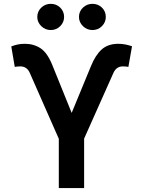

<svg xmlns="http://www.w3.org/2000/svg" viewBox="-20 -961 732 981"><path d="M280.5 0V-251.8L132.1 -588.8Q117.5 -621.8 83.5 -621.8Q76.7 -621.8 67.3 -620.9Q57.9 -620 55.4 -619.3L37.6 -723.7Q53.6 -730.1 70.5 -733.7Q87.4 -737.2 107.2 -737.2Q153.1 -737.2 188 -713.8Q223 -690.3 248.6 -625.4L346.2 -384.2L444.2 -621.8Q467.3 -679.3 499.6 -708.3Q532 -737.2 584.2 -737.2Q602.6 -737.2 620.4 -733.8Q638.1 -730.5 654.5 -724.4L636 -619.3Q633.5 -620 624.3 -620.9Q615.1 -621.8 608 -621.8Q574.6 -621.8 559.7 -588.8L409.8 -252.8V0ZM239.3 -807.5Q211.3 -807.5 190.9 -827.4Q170.5 -847.3 170.5 -874.3Q170.5 -902.7 190.9 -922.1Q211.3 -941.4 239.3 -941.4Q268.1 -941.4 287.8 -922.1Q307.5 -902.7 307.5 -874.3Q307.5 -847.3 287.8 -827.4Q268.1 -807.5 239.3 -807.5ZM452.4 -807.5Q424.4 -807.5 403.9 -827.4Q383.5 -847.3 383.5 -874.3Q383.5 -902.7 403.9 -922.1Q424.4 -941.4 452.4 -941.4Q481.2 -941.4 500.9 -922.1Q520.6 -902.7 520.6 -874.3Q520.6 -847.3 500.9 -827.4Q481.2 -807.5 452.4 -807.5Z"/></svg>

Font: Inter Zeller Semi Bold
Style: Regular
Weight: 600
Designer: Rasmus Andersson; Joe Bland
Foundry: zeller
Version: Version 3.015;git-dec3a8cb1